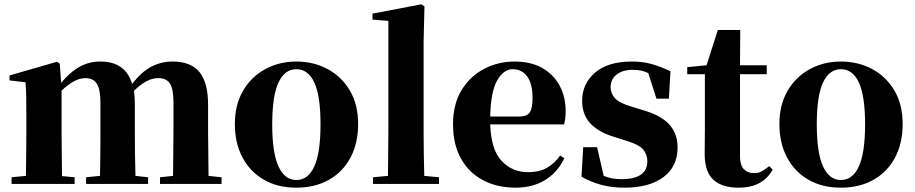

<svg xmlns="http://www.w3.org/2000/svg" viewBox="-20 -846 4207 883"><path d="M774.9 0H715.8V-30.8L775.9 -37.1L777.8 -237.8V-373Q777.8 -439 761 -462.9Q744.1 -486.8 708 -486.8Q680.2 -486.8 652.3 -471.7Q624.5 -456.5 596.2 -428.2Q598.1 -414.6 599.1 -400.1Q600.1 -385.7 600.1 -370.1V-237.8Q600.1 -193.8 600.8 -136.7Q601.6 -79.6 603 -37.1L661.1 -30.8V0H376V-30.8L439.9 -37.1Q440.4 -65.9 440.9 -101.8Q441.4 -137.7 441.7 -173.3Q441.9 -209 441.9 -237.8V-373Q441.9 -434.6 425.5 -460.7Q409.2 -486.8 373 -486.8Q346.2 -486.8 318.1 -470.9Q290 -455.1 263.2 -429.2V-237.8L265.1 -36.1L323.2 -30.8V0H33.2V-30.8L99.1 -37.1Q99.6 -66.4 100.1 -102.5Q100.6 -138.7 100.8 -174.3Q101.1 -210 101.1 -237.8V-321.8Q101.1 -370.6 100.6 -400.9Q100.1 -431.2 97.2 -467.8L23.9 -476.1V-499L242.2 -562L254.9 -553.2L261.2 -464.8Q299.3 -511.7 343.3 -537.4Q387.2 -563 441.9 -563Q556.6 -563 587.9 -460Q629.4 -514.6 675 -538.8Q720.7 -563 773.9 -563Q857.9 -563 897.5 -514.4Q937 -465.8 937 -363.8V-237.8L939 -37.1L999 -30.8V0Z M1342.8 17.1Q1256.8 17.1 1193.4 -19.5Q1129.9 -56.2 1095 -122.1Q1060.1 -188 1060.1 -275.9Q1060.1 -364.3 1097.9 -428.7Q1135.7 -493.2 1200 -528.1Q1264.2 -563 1342.8 -563Q1421.9 -563 1486.3 -528.6Q1550.8 -494.1 1588.9 -429.9Q1627 -365.7 1627 -275.9Q1627 -186.5 1591.6 -120.6Q1556.2 -54.7 1492.2 -18.8Q1428.2 17.1 1342.8 17.1ZM1342.8 -18.1Q1397 -18.1 1425.5 -80.8Q1454.1 -143.6 1454.1 -273.9Q1454.1 -405.3 1425.5 -466.6Q1397 -527.8 1342.8 -527.8Q1289.6 -527.8 1260.7 -466.6Q1231.9 -405.3 1231.9 -273.9Q1231.9 -143.6 1260.7 -80.8Q1289.6 -18.1 1342.8 -18.1Z M1763.2 0H1695.3V-30.8L1764.2 -37.1L1766.1 -237.8V-750L1692.9 -755.9V-783.2L1917 -826.2L1932.1 -816.9L1928.2 -655.8V-237.8Q1928.2 -189.5 1929 -137.7Q1929.7 -85.9 1931.2 -37.1L1999 -30.8V0Z M2351.6 17.1Q2266.6 17.1 2201.7 -17.1Q2136.7 -51.3 2100.1 -116.5Q2063.5 -181.6 2063.5 -274.9Q2063.5 -368.2 2103.3 -432.4Q2143.1 -496.6 2207.5 -529.8Q2272 -563 2345.2 -563Q2422.9 -563 2475.3 -532.5Q2527.8 -502 2554.7 -450.2Q2581.5 -398.4 2581.5 -335Q2581.5 -300.8 2574.2 -273.9H2234.4Q2238.3 -157.7 2286.9 -106Q2335.4 -54.2 2408.2 -54.2Q2461.4 -54.2 2496.6 -75Q2531.7 -95.7 2556.2 -130.9L2575.2 -118.2Q2543.9 -52.7 2486.6 -17.8Q2429.2 17.1 2351.6 17.1ZM2234.4 -310.1H2369.1Q2403.8 -310.1 2416.5 -329.3Q2429.2 -348.6 2429.2 -395Q2429.2 -461.9 2404.1 -494.9Q2378.9 -527.8 2338.4 -527.8Q2296.9 -527.8 2267.1 -477.3Q2237.3 -426.8 2234.4 -310.1Z M2852.1 17.1Q2793.9 17.1 2746.3 4.4Q2698.7 -8.3 2654.3 -33.2L2662.1 -168.9H2726.1L2756.3 -37.1Q2775.9 -29.3 2795.7 -25.6Q2815.4 -22 2839.4 -22Q2896.5 -22 2926.8 -42.5Q2957 -63 2957 -104Q2957 -135.7 2937.7 -158.7Q2918.5 -181.6 2858.4 -199.2L2800.3 -217.8Q2732.9 -238.3 2695.1 -278.3Q2657.2 -318.4 2657.2 -381.8Q2657.2 -460.9 2716.6 -512Q2775.9 -563 2886.2 -563Q2936.5 -563 2977.8 -551.3Q3019 -539.6 3063.5 -518.1L3056.2 -392.1H2999L2961.4 -509.8Q2945.3 -517.6 2928.7 -521.2Q2912.1 -524.9 2890.1 -524.9Q2843.8 -524.9 2815.9 -503.2Q2788.1 -481.4 2788.1 -443.8Q2788.1 -417 2807.9 -394.5Q2827.6 -372.1 2886.2 -355L2945.3 -336.9Q3023.9 -313 3060.1 -271.2Q3096.2 -229.5 3096.2 -168Q3096.2 -80.1 3031.2 -31.5Q2966.3 17.1 2852.1 17.1Z M3376.5 17.1Q3299.8 17.1 3260.3 -19.8Q3220.7 -56.6 3220.7 -139.2Q3220.7 -168.9 3221.2 -193.6Q3221.7 -218.3 3221.7 -249V-504.9H3140.6V-537.1L3229.5 -545.9L3281.2 -708H3384.3L3383.3 -545.9H3506.3V-504.9H3383.3V-127Q3383.3 -86.4 3400.9 -68.1Q3418.5 -49.8 3448.2 -49.8Q3467.3 -49.8 3482.2 -57.6Q3497.1 -65.4 3517.6 -82L3533.7 -65.9Q3510.7 -25.4 3472.4 -4.2Q3434.1 17.1 3376.5 17.1Z M3847.2 17.1Q3761.2 17.1 3697.8 -19.5Q3634.3 -56.2 3599.4 -122.1Q3564.5 -188 3564.5 -275.9Q3564.5 -364.3 3602.3 -428.7Q3640.1 -493.2 3704.3 -528.1Q3768.6 -563 3847.2 -563Q3926.3 -563 3990.7 -528.6Q4055.2 -494.1 4093.3 -429.9Q4131.3 -365.7 4131.3 -275.9Q4131.3 -186.5 4095.9 -120.6Q4060.5 -54.7 3996.6 -18.8Q3932.6 17.1 3847.2 17.1ZM3847.2 -18.1Q3901.4 -18.1 3929.9 -80.8Q3958.5 -143.6 3958.5 -273.9Q3958.5 -405.3 3929.9 -466.6Q3901.4 -527.8 3847.2 -527.8Q3793.9 -527.8 3765.1 -466.6Q3736.3 -405.3 3736.3 -273.9Q3736.3 -143.6 3765.1 -80.8Q3793.9 -18.1 3847.2 -18.1Z"/></svg>

Font: Source Han Serif TW Heavy
Style: Regular
Weight: 900
Designer: Ryoko NISHIZUKA Ë•øÂ°öÊ∂ºÂ≠ê (kana & ideographs); Frank Grie√ühammer (Latin, Greek & Cyrillic); Wenlong ZHANG Âº†ÊñáÈæô 
Foundry: Adobe
Version: Version 2.003;hotconv 1.1.1;makeotfexe 2.6.0